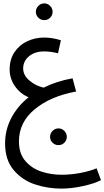

<svg xmlns="http://www.w3.org/2000/svg" viewBox="-20 -721 617 1135"><path d="M192 -651Q192 -671 206.5 -686Q221 -701 242 -701Q262 -701 276.5 -686Q291 -671 291 -651Q291 -631 276.5 -616.5Q262 -602 242 -602Q221 -602 206.5 -616.5Q192 -631 192 -651ZM577 344Q539 364 470.5 379Q402 394 343 394Q262 394 186.5 369Q111 344 60.5 284Q10 224 10 127Q10 47 46.5 -23Q83 -93 149 -146Q99 -167 68 -212Q37 -257 37 -310Q37 -370 65.5 -412.5Q94 -455 140.5 -477Q187 -499 241 -499Q289 -499 340 -483L323 -406Q281 -417 241 -417Q186 -417 151.5 -388.5Q117 -360 117 -316Q117 -275 155.5 -243.5Q194 -212 238 -203Q317 -242 409 -258L430 -180Q278 -152 185 -75Q92 2 92 115Q92 188 131 232Q170 276 226.5 294Q283 312 343 312Q397 312 452 302Q507 292 551 274ZM326 38Q346 38 360.5 53Q375 68 375 88Q375 108 360.5 122.5Q346 137 326 137Q305 137 290.5 122.5Q276 108 276 88Q276 68 290.5 53Q305 38 326 38Z"/></svg>

Font: Noto Sans Arabic
Style: Regular
Weight: 400
Designer: Nadine Chahine
Foundry: Monotype Imaging Inc.
Version: Version 1.001